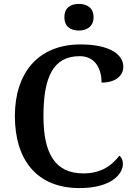

<svg xmlns="http://www.w3.org/2000/svg" viewBox="-20 -951 688 981"><path d="M383 -795C423 -795 458 -815 458 -863C458 -912 423 -931 383 -931C341 -931 309 -912 309 -863C309 -815 341 -795 383 -795ZM386 10C548 10 608 -61 608 -114C608 -133 600 -148 590 -156C556 -111 503 -65 406 -65C259 -65 202 -170 202 -358C202 -554 250 -664 387 -664C471 -664 499 -593 499 -529C568 -529 610 -562 610 -610C610 -674 538 -724 392 -724C171 -724 56 -574 56 -358C56 -137 166 10 386 10Z"/></svg>

Font: Noto Serif Tamil SemiBold
Style: Italic
Weight: 600
Italic angle: -12°
Designer: Indian Type Foundry, Tom Grace, and the Monotype Design Team
Foundry: Monotype Imaging Inc.
Version: Version 2.003